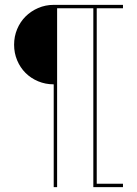

<svg xmlns="http://www.w3.org/2000/svg" viewBox="-20 -770 565 790"><path d="M215 0V-736H364V0H486V-14H378V-736H486V-750H201Q167 -750 137 -737Q107 -724 85 -702Q63 -680 50.5 -650Q38 -620 38 -586Q38 -552 50.5 -522Q63 -492 85 -470Q107 -448 137 -435.5Q167 -423 201 -423V0Z"/></svg>

Font: Josefin Slab Thin Thin
Style: Regular
Weight: 250
Version: Version 2.000